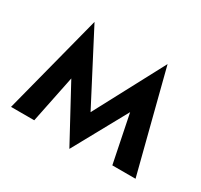

<svg xmlns="http://www.w3.org/2000/svg" viewBox="-117 -644 861 824"><g transform="rotate(30 313.5 -232.0)"><path d="M5 0 133 -495 312 -151 495 -495 622 0H507L459 -236L312 31L168 -235L120 0Z"/></g></svg>

Font: Jost* Medium
Style: Regular
Weight: 500
Version: Version 3.7